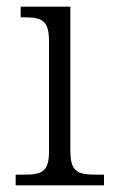

<svg xmlns="http://www.w3.org/2000/svg" viewBox="-20 -556 342 576"><path d="M27 0H292V-32H272C213 -32 191 -39 191 -105V-536H42V-504H52C103 -504 127 -497 127 -433V-102C127 -38 104 -32 47 -32H27Z"/></svg>

Font: Noto Serif Bengali Light
Style: Regular
Weight: 300
Designer: Juan Bruce, Universal Thirst, Indian Type Foundry and the Monotype Design Team.
Foundry: Monotype Imaging Inc.
Version: Version 2.003